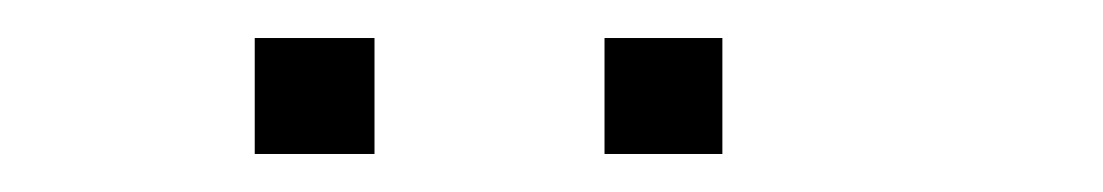

<svg xmlns="http://www.w3.org/2000/svg" viewBox="-20 -679 580 101"><path d="M114 -659H177V-598H114ZM298 -659H360V-598H298Z"/></svg>

Font: IBM 3270
Style: Regular
Weight: 400
Monospace: yes
Version: Version 2.3.1